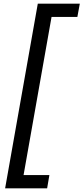

<svg xmlns="http://www.w3.org/2000/svg" viewBox="-20 -771 453 1042"><path d="M413.1 -751 399.9 -679.2H259.8L107.9 179.2H248L235.8 251H7.8L185.1 -751Z"/></svg>

Font: Stilu
Style: Italic
Weight: 400
Italic angle: -10°
Designer: Genilson Lima Santos
Foundry: Genilson Lima Santos
Version: Version 1.200;PS 001.200;hotconv 1.0.88;makeotf.lib2.5.64775